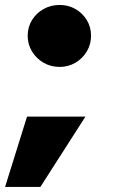

<svg xmlns="http://www.w3.org/2000/svg" viewBox="-25 -612 480 756"><path d="M210 -348.5Q175 -348.5 146.5 -365Q118 -381.5 101 -409.5Q84 -437.5 84 -471Q84 -505.5 101 -533Q118 -560.5 146.5 -576.5Q175 -592.5 210 -592.5Q244 -592.5 272 -576.5Q300 -560.5 316.8 -533Q333.5 -505.5 333.5 -471Q333.5 -437.5 316.8 -409.5Q300 -381.5 272 -365Q244 -348.5 210 -348.5ZM-5 124 81.5 -153H311.5L134 124Z"/></svg>

Font: Anybody UltraExpanded ExtraBold
Style: Regular
Weight: 800
Width: 9
Designer: Tyler Finck
Foundry: Etcetera Type Company
Version: Version 1.010; ttfautohint (v1.8.3) -l 8 -r 50 -G 200 -x 14 